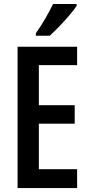

<svg xmlns="http://www.w3.org/2000/svg" viewBox="-20 -950 453 970"><path d="M369.6 0H68.8V-713.9H369.6V-621.1H176.3V-418.5H357.4V-325.2H176.3V-95.2H369.6ZM367.2 -929.7V-920.4Q354 -900.4 330.3 -872.6Q306.6 -844.7 280 -817.1Q253.4 -789.6 231.4 -769.5H161.1V-781.7Q189 -821.8 210.2 -858.6Q231.4 -895.5 248 -929.7Z"/></svg>

Font: Open Sans Condensed SemiBold
Style: Regular
Weight: 600
Width: 3
Designer: Monotype Design Team
Foundry: Monotype Imaging Inc.
Version: Version 3.000; ttfautohint (v1.8.4)